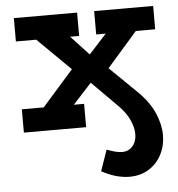

<svg xmlns="http://www.w3.org/2000/svg" viewBox="-49 -494 694 748"><g transform="rotate(-5 298.0 -120.5)"><path d="M428.2 207.2Q403.5 207.2 376.2 199.8Q349 192.2 319.2 176.2L347.8 94Q365.8 101 380.5 104.8Q395.2 108.5 407.8 108.5Q433 108.5 448.8 90.2Q464.5 72 464.5 43Q464.5 18.8 451.1 -11.8Q437.8 -42.2 407 -72.5L309 -171L235.8 -91.2H276V0H32.5V-91.2H118L240.5 -229.8L112 -356.5H32.5V-447.8H279.8V-356.5H244.5L314.8 -281L383.8 -356.5H346.5V-447.8H577.2V-356.5H501.5L383 -221.2L489.2 -117.5Q532.2 -75.2 551.9 -30.1Q571.5 15 571.5 56.5Q571.5 98.2 553.6 132.5Q535.8 166.8 503.5 187Q471.2 207.2 428.2 207.2Z"/></g></svg>

Font: Podkova VF Beta
Style: Regular
Weight: 400
Designer: Ilya Yudin
Foundry: Cyreal (www.cyreal.org)
Version: Version 2.100